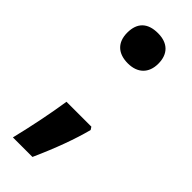

<svg xmlns="http://www.w3.org/2000/svg" viewBox="-228 -586 746 746"><g transform="rotate(45 145.0 -213.5)"><path d="M57.1 -473.1C57.1 -419.9 88.4 -390.1 143.1 -390.1C195.8 -390.1 228 -420.4 228 -473.1C228 -526.4 197.3 -556.2 143.1 -556.2C86.9 -556.2 57.1 -527.8 57.1 -473.1ZM80.1 -116.2C68.4 -39.6 51.8 42.5 30.8 128.9H138.2C178.7 38.6 207 -39.1 224.1 -105L216.8 -116.2Z"/></g></svg>

Font: Open Sans bold
Style: Bold
Weight: 700
Foundry: Ascender Corporation
Version: Version 1.100;PS 001.100;hotconv 1.0.88;makeotf.lib2.5.64775